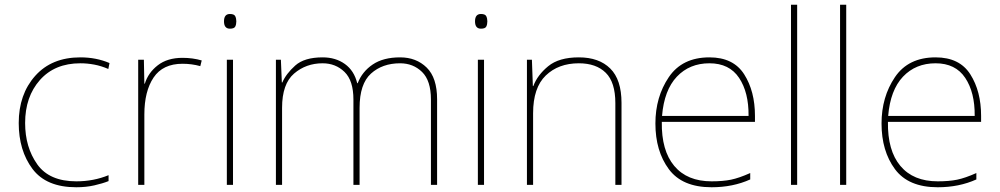

<svg xmlns="http://www.w3.org/2000/svg" viewBox="-20 -780 4220 810"><path d="M302 10Q343 10 378 2Q413 -6 438 -16V-41Q375 -15 302 -15Q188 -15 137 -87Q86 -159 86 -261Q86 -372 148.5 -442.5Q211 -513 319 -513Q348 -513 377.5 -507.5Q407 -502 437 -489L442 -514Q386 -538 319 -538Q198 -538 128.5 -460Q59 -382 59 -261Q59 -145 117 -67.5Q175 10 302 10Z M750 -536Q686 -536 645.5 -504.5Q605 -473 591 -427H589L587 -528H563V0H589V-297Q589 -395 628 -453Q667 -511 750 -511Q789 -511 825 -501L831 -525Q793 -536 750 -536Z M950 -721Q925 -721 925 -690Q925 -659 950 -659Q968 -659 972.5 -668Q977 -677 977 -690Q977 -702 972.5 -711.5Q968 -721 950 -721ZM963 -528H937V0H963Z M1668 -538Q1597 -538 1552.5 -508Q1508 -478 1489 -429H1487Q1474 -482 1435 -510Q1396 -538 1341 -538Q1264 -538 1225.5 -503.5Q1187 -469 1171 -432H1169L1165 -528H1144V0H1170V-325Q1170 -426 1220.5 -469.5Q1271 -513 1341 -513Q1396 -513 1433.5 -476.5Q1471 -440 1471 -360V0H1497V-325Q1497 -426 1545 -469.5Q1593 -513 1668 -513Q1723 -513 1760.5 -476.5Q1798 -440 1798 -360V0H1824V-361Q1824 -452 1780 -495Q1736 -538 1668 -538Z M2009 -721Q1984 -721 1984 -690Q1984 -659 2009 -659Q2027 -659 2031.5 -668Q2036 -677 2036 -690Q2036 -702 2031.5 -711.5Q2027 -721 2009 -721ZM2022 -528H1996V0H2022Z M2422 -538Q2338 -538 2292.5 -500.5Q2247 -463 2230 -417H2228L2224 -528H2203V0H2229V-302Q2229 -410 2282.5 -461.5Q2336 -513 2422 -513Q2495 -513 2535.5 -473Q2576 -433 2576 -345V0H2602V-346Q2602 -444 2554.5 -491Q2507 -538 2422 -538Z M2973 -538Q2858 -538 2801.5 -454.5Q2745 -371 2745 -259Q2745 -143 2801.5 -66.5Q2858 10 2982 10Q3072 10 3145 -23V-50Q3098 -29 3064 -22Q3030 -15 2982 -15Q2879 -15 2824.5 -80Q2770 -145 2772 -266H3165V-291Q3165 -395 3119.5 -466.5Q3074 -538 2973 -538ZM2973 -513Q3057 -513 3098 -451.5Q3139 -390 3138 -291H2773Q2782 -400 2835.5 -456.5Q2889 -513 2973 -513Z M3343 0H3317V-760H3343Z M3550 0H3524V-760H3550Z M3927 -538Q3812 -538 3755.5 -454.5Q3699 -371 3699 -259Q3699 -143 3755.5 -66.5Q3812 10 3936 10Q4026 10 4099 -23V-50Q4052 -29 4018 -22Q3984 -15 3936 -15Q3833 -15 3778.5 -80Q3724 -145 3726 -266H4119V-291Q4119 -395 4073.5 -466.5Q4028 -538 3927 -538ZM3927 -513Q4011 -513 4052 -451.5Q4093 -390 4092 -291H3727Q3736 -400 3789.5 -456.5Q3843 -513 3927 -513Z"/></svg>

Font: Noto Sans UI Thin
Style: Regular
Weight: 250
Designer: Monotype Design Team
Foundry: Monotype Imaging Inc.
Version: Version 1.901